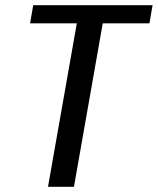

<svg xmlns="http://www.w3.org/2000/svg" viewBox="-20 -720 608 740"><path d="M265 0 376 -630H556L568 -700H108L96 -630H276L165 0Z"/></svg>

Font: Scada
Style: Italic
Weight: 400
Designer: Jovanny Lemonad
Foundry: Jovanny Lemonad
Version: Version 3.005